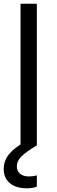

<svg xmlns="http://www.w3.org/2000/svg" viewBox="-21 -785 309 1037"><path d="M-1 127Q-1 89 20.5 57.5Q42 26 90 -5V-765H178V0Q117 37 93.5 61Q70 85 70 113Q70 139 87.5 153.5Q105 168 136 168Q159 168 178 162V223Q157 232 123 232Q66 232 32.5 204.5Q-1 177 -1 127Z"/></svg>

Font: Application
Style: Regular
Weight: 400
Designer: Wei Huang
Foundry: Wei Huang
Version: Version 0.012